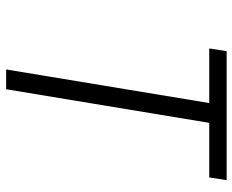

<svg xmlns="http://www.w3.org/2000/svg" viewBox="-88 -688 775 640"><g transform="rotate(90 300.0 -367.5)"><path d="M211 0 323 -677H141L150 -735H580L571 -677H389L277 0Z"/></g></svg>

Font: Iosevka Light Extended
Style: Italic
Weight: 300
Width: 7
Italic angle: -9°
Monospace: yes
Designer: Belleve Invis
Foundry: Belleve Invis
Version: Version 32.5.0; ttfautohint (v1.8.4)